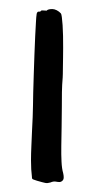

<svg xmlns="http://www.w3.org/2000/svg" viewBox="-20 -692 210 426"><path d="M120.1 -308.1Q122.6 -296.9 120.1 -293Q117.7 -289.1 112.8 -288.1Q108.4 -288.1 103.5 -289.1Q98.6 -290 91.8 -287.1Q88.4 -286.1 85.9 -285.9Q83.5 -285.6 80.6 -286.1Q77.6 -286.6 73.5 -287.8Q69.3 -289.1 62 -291Q52.2 -293.9 51.5 -295.4Q50.8 -296.9 50.8 -299.8Q49.8 -307.6 49.3 -316.4Q48.8 -325.2 48.8 -335.9Q48.8 -351.1 49.6 -367.7Q50.3 -384.3 51 -400.6Q51.8 -417 52.5 -431.9Q53.2 -446.8 53.2 -458Q53.2 -468.3 53.7 -486.8Q54.2 -505.4 54.9 -526.9Q55.7 -548.3 56.4 -570.8Q57.1 -593.3 58.1 -612.1Q59.1 -630.9 59.8 -643.6Q60.5 -656.2 61 -658.2Q61 -662.1 62.7 -664.6Q64.5 -667 65.9 -666Q69.8 -666 70.6 -667.5Q71.3 -668.9 73.2 -668.9Q79.1 -668.9 81.5 -668.5Q84 -668 84 -668.9Q86.9 -671.9 96.2 -671.9Q100.6 -671.9 106 -669.2Q111.3 -666.5 115.2 -662.1Q116.2 -661.1 117.2 -654.1Q118.2 -647 118.9 -636.2Q119.6 -625.5 119.9 -612.3Q120.1 -599.1 120.1 -585.9Q120.1 -574.2 119.9 -563.5Q119.6 -552.7 119.6 -543.7Q119.6 -534.7 119.4 -528.3Q119.1 -522 119.1 -520Q117.7 -504.4 117.4 -487.5Q117.2 -470.7 117.2 -454.1Q117.2 -431.2 116.7 -409.2Q116.2 -387.2 116 -367.9Q115.7 -348.6 116.5 -333.3Q117.2 -317.9 120.1 -308.1Z"/></svg>

Font: Oregano
Style: Regular
Weight: 400
Version: Version 1.000